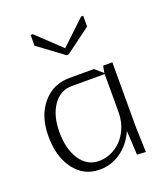

<svg xmlns="http://www.w3.org/2000/svg" viewBox="-106 -606 592 686"><g transform="rotate(-20 190.0 -263.5)"><path d="M185 -420 89 -491V-532H97L189 -445L281 -532H289V-491L193 -420ZM25 -170Q25 -246 64.5 -293Q104 -340 168 -340H260L290 -314L295 -340H330V-92L333 2L300 0L295 -92Q276 -48 239.5 -21.5Q203 5 158 5Q98 5 61.5 -43Q25 -91 25 -170ZM67 -170Q67 -105 94 -65Q121 -25 165 -25Q199 -25 228 -43.5Q257 -62 273.5 -94.5Q290 -127 290 -165V-310H165Q121 -310 94 -271.5Q67 -233 67 -170Z"/></g></svg>

Font: Glametrix
Style: Light
Weight: 300
Designer: gluk
Foundry: gluk
Version: Version 0.40